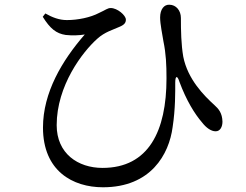

<svg xmlns="http://www.w3.org/2000/svg" viewBox="-20 -750 1040 813"><path d="M161 -679C192 -629 218 -608 258 -602C285 -599 316 -600 339 -604C243 -494 162 -358 162 -210C162 -26 288 43 416 43C619 43 696 -97 711 -212C723 -290 722 -362 722 -400C722 -430 731 -432 740 -403C769 -325 804 -268 836 -231C853 -209 874 -194 893 -194C913 -194 922 -214 922 -235C921 -271 906 -289 888 -305C844 -345 775 -414 756 -510C747 -562 746 -621 746 -674C746 -705 726 -730 697 -730C675 -731 658 -711 658 -676C658 -648 668 -601 672 -575C683 -522 685 -476 685 -418C685 -196 610 -39 414 -39C310 -39 220 -100 220 -220C220 -387 329 -530 392 -586C424 -615 459 -624 485 -636C507 -645 513 -654 513 -667C513 -685 477 -716 449 -716C435 -716 428 -708 399 -695C363 -676 310 -665 263 -665C231 -665 202 -676 172 -693Z"/></svg>

Font: Noto Serif KR Medium
Style: Regular
Weight: 500
Designer: Ryoko NISHIZUKA 西塚涼子 (kana & ideographs); Frank Grießhammer (Latin, Greek & Cyrillic); Wenlong ZHANG 张文龙 (bopomofo); San
Foundry: Adobe
Version: Version 2.001;hotconv 1.1.0;makeotfexe 2.6.0